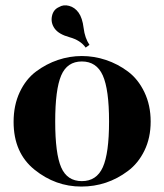

<svg xmlns="http://www.w3.org/2000/svg" viewBox="-20 -676 604 706"><path d="M309 -511 295 -501Q276 -528 236 -539Q196 -550 181 -571Q166 -592 171 -616.5Q176 -641 197 -650Q213 -660 234 -654.5Q255 -649 269 -629.5Q283 -610 287.5 -573Q292 -536 309 -511ZM205 -60.5Q227 -10 281 -10Q335 -10 358 -61Q381 -112 381 -229.5Q381 -347 358 -398.5Q335 -450 281 -450Q227 -450 205 -398.5Q183 -347 183 -229Q183 -111 205 -60.5ZM30 -228Q30 -289 52.5 -337Q75 -385 112.5 -413Q150 -441 193 -455.5Q236 -470 281 -470Q326 -470 369.5 -455.5Q413 -441 450.5 -413Q488 -385 511 -337Q534 -289 534 -229Q534 -169 511 -122Q488 -75 450 -47Q374 10 279 10Q184 10 107 -52Q30 -114 30 -228Z"/></svg>

Font: Rozha One
Style: Regular
Weight: 400
Designer: Tim Donaldson, Indian Type Foundry
Foundry: Indian Type Foundry
Version: Version 1.300;PS 1.0;hotconv 1.0.78;makeotf.lib2.5.61930; tt